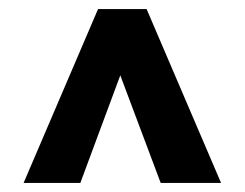

<svg xmlns="http://www.w3.org/2000/svg" viewBox="-20 -702 539 423"><path d="M334 -299 245 -536 157 -299H32L196 -682H303L467 -299Z"/></svg>

Font: Montagu Slab
Style: Bold
Weight: 700
Designer: Florian Karsten
Foundry: Florian Karsten
Version: Version 1.000